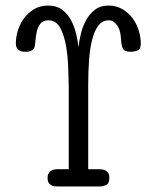

<svg xmlns="http://www.w3.org/2000/svg" viewBox="-20 -670 565 690"><path d="M37 -515Q37 -537 44.5 -561Q52 -585 66.5 -604.5Q81 -624 102.5 -637Q124 -650 153 -650Q184 -650 204 -634.5Q224 -619 236 -596Q248 -573 254 -547Q260 -521 262 -500Q264 -520 270 -546Q276 -572 288 -595Q300 -618 320 -634Q340 -650 370 -650Q398 -650 420 -637Q442 -624 456.5 -604.5Q471 -585 478.5 -560.5Q486 -536 486 -514Q486 -493 474 -488.5Q462 -484 451 -484Q430 -484 424 -492Q418 -500 416.5 -513Q415 -526 413.5 -543Q412 -560 402 -578Q398 -583 390.5 -590Q383 -597 371 -597Q348 -597 333.5 -578Q319 -559 311 -527Q303 -495 300 -453Q297 -411 297 -365V-62H337Q341 -62 347.5 -61Q354 -60 359.5 -57Q365 -54 369 -48Q373 -42 373 -31Q373 -10 361 -5Q349 0 338 0H187Q182 0 176 -0.5Q170 -1 164.5 -4Q159 -7 155 -13Q151 -19 151 -31Q151 -41 155 -47.5Q159 -54 164.5 -57Q170 -60 176 -61Q182 -62 186 -62H227V-365Q226 -388 225 -427Q224 -466 217.5 -504Q211 -542 196.5 -569.5Q182 -597 154 -597Q134 -597 124.5 -584Q115 -571 111.5 -553.5Q108 -536 107 -520Q106 -504 103 -498Q95 -484 75 -484H72Q68 -484 62 -484.5Q56 -485 50.5 -488Q45 -491 41 -497Q37 -503 37 -515Z"/></svg>

Font: CMU Typewriter Custom
Style: Regular
Weight: 500
Monospace: yes
Version: Version 0.7.0